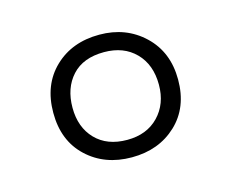

<svg xmlns="http://www.w3.org/2000/svg" viewBox="-54 -796 512 425"><g transform="rotate(-15 202.0 -583.5)"><path d="M202 -443Q140 -443 99.5 -481Q59 -519 59 -583Q59 -647 99 -685.5Q139 -724 202 -724Q263 -724 304 -685Q345 -646 345 -583Q345 -519 304.5 -481Q264 -443 202 -443ZM202 -483Q247 -483 274 -511Q301 -539 301 -583Q301 -629 274 -656.5Q247 -684 202 -684Q154 -684 128.5 -656Q103 -628 103 -583Q103 -538 129.5 -510.5Q156 -483 202 -483Z"/></g></svg>

Font: Noto Sans Thai Looped SemiCondensed Light
Style: Regular
Weight: 300
Width: 4
Designer: Sasikarn Vongin, Ben Mitchell
Foundry: The Fontpad Ltd
Version: Version 1.001; ttfautohint (v1.8.4.7-5d5b)